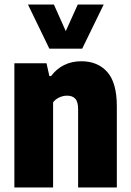

<svg xmlns="http://www.w3.org/2000/svg" viewBox="-20 -828 578 848"><path d="M43.5 -548.5H185.5L198 -492H205.5Q230 -524.5 263.8 -541Q297.5 -557.5 339.5 -557.5Q411.5 -557.5 453.8 -510Q496 -462.5 496 -358.5V0H325V-345.5Q325 -378.5 312.5 -392Q300 -405.5 276.5 -405.5Q259 -405.5 242 -397.8Q225 -390 214.5 -376V0H43.5ZM323.5 -808H438L343 -613H198L103.5 -808H218L270.5 -690.5Z"/></svg>

Font: Encode Sans Condensed ExtraBold
Style: Regular
Weight: 800
Width: 3
Designer: Multiple Designers
Foundry: Impallari Type
Version: Version 2.000